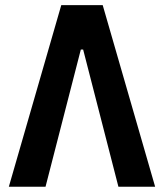

<svg xmlns="http://www.w3.org/2000/svg" viewBox="-20 -713 626 733"><path d="M13.7 0 213.9 -693.4H372.1L572.3 0H432.1L297.4 -523.9H288.6L153.8 0Z"/></svg>

Font: Cascadia Mono
Style: Regular
Weight: 400
Monospace: yes
Designer: Aaron Bell
Foundry: Saja Typeworks
Version: Version 2102.003